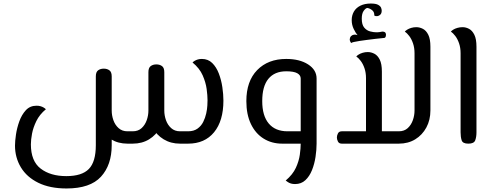

<svg xmlns="http://www.w3.org/2000/svg" viewBox="-20 -814 2770 1088"><path d="M357 254Q263 254 197.5 222Q132 190 98.5 134.5Q65 79 65 11Q65 -14 70.5 -51.5Q76 -89 89.5 -126.5Q103 -164 126.5 -189.5Q150 -215 187 -215Q200 -215 210 -212Q220 -209 227.5 -204.5Q235 -200 240 -195Q204 -165 186 -128Q168 -91 161.5 -56.5Q155 -22 155 4Q155 99 210.5 141.5Q266 184 356 184Q444 184 483.5 143.5Q523 103 523 9V-381Q523 -406 536 -415.5Q549 -425 568 -425Q587 -425 600 -415.5Q613 -406 613 -381V9Q613 121 552 187.5Q491 254 357 254ZM702 0Q650 0 609.5 -24.5Q569 -49 546 -91.5Q523 -134 523 -188H613Q613 -160 622.5 -133Q632 -106 652 -88Q672 -70 702 -70H716V0ZM1000 0Q948 0 907.5 -24.5Q867 -49 844 -91.5Q821 -134 821 -188H911Q911 -160 920.5 -133Q930 -106 950 -88Q970 -70 1000 -70H1020V0ZM716 0V-70H732Q763 -70 782.5 -88Q802 -106 811.5 -133Q821 -160 821 -188V-405Q821 -430 834 -439.5Q847 -449 866 -449Q885 -449 898 -439.5Q911 -430 911 -405V-188Q911 -134 888 -91.5Q865 -49 825 -24.5Q785 0 732 0ZM1020 0V-70H1046Q1078 -70 1099 -85Q1120 -100 1131.5 -123Q1143 -146 1148.5 -171Q1154 -196 1155 -216.5Q1156 -237 1156 -246Q1156 -273 1151 -310Q1146 -347 1128.5 -387Q1111 -427 1071 -460Q1076 -465 1083.5 -469.5Q1091 -474 1101 -477Q1111 -480 1124 -480Q1159 -480 1182.5 -457Q1206 -434 1220 -397.5Q1234 -361 1240 -320Q1246 -279 1246 -244Q1246 -129 1193 -64.5Q1140 0 1046 0Z M1579 0Q1520 0 1474 -28.5Q1428 -57 1402 -111Q1376 -165 1376 -241Q1376 -354 1437.5 -417Q1499 -480 1602 -480Q1678 -480 1726 -449Q1774 -418 1774 -369V0H1684V-369Q1684 -388 1664.5 -399Q1645 -410 1602 -410Q1536 -410 1501 -367.5Q1466 -325 1466 -241Q1466 -158 1503 -114Q1540 -70 1609 -70H1774V0ZM1652 229Q1639 229 1629 226Q1619 223 1611.5 218Q1604 213 1599 209Q1639 175 1656.5 137Q1674 99 1679 62.5Q1684 26 1684 0V-70H1774V0Q1774 35 1768 75Q1762 115 1748 150Q1734 185 1710.5 207Q1687 229 1652 229Z M1917 0Q1901 0 1895 -12Q1889 -24 1889 -35Q1889 -46 1895 -58Q1901 -70 1917 -70H2240Q2271 -70 2290.5 -88Q2310 -106 2319.5 -133Q2329 -160 2329 -188V-512Q2329 -543 2320.5 -568Q2312 -593 2299 -610Q2286 -627 2274 -635Q2278 -640 2287.5 -646Q2297 -652 2310.5 -656Q2324 -660 2339 -660Q2358 -660 2376.5 -650.5Q2395 -641 2407 -617Q2419 -593 2419 -549V-188Q2419 -134 2396 -91.5Q2373 -49 2333 -24.5Q2293 0 2240 0ZM2054 -70V-371Q2054 -402 2045.5 -427Q2037 -452 2024 -469Q2011 -486 1999 -494Q2003 -499 2012.5 -505Q2022 -511 2035.5 -515Q2049 -519 2064 -519Q2083 -519 2101.5 -509.5Q2120 -500 2132 -476Q2144 -452 2144 -408V-70ZM1970 -570Q1961 -582 1962 -592.5Q1963 -603 1969.5 -609.5Q1976 -616 1986 -617.5Q1996 -619 2006 -615Q1996 -626 1984.5 -649.5Q1973 -673 1973 -700Q1973 -727 1985.5 -748.5Q1998 -770 2022.5 -782Q2047 -794 2081 -794Q2110 -794 2123 -786.5Q2136 -779 2139.5 -770Q2143 -761 2143 -754Q2143 -738 2134.5 -730.5Q2126 -723 2116 -722.5Q2106 -722 2101 -726Q2102 -746 2088.5 -756.5Q2075 -767 2061 -769Q2051 -767 2040.5 -752Q2030 -737 2030 -708Q2030 -674 2044 -657.5Q2058 -641 2077.5 -636Q2097 -631 2112 -631Q2124 -631 2133 -632.5Q2142 -634 2146 -635Q2162 -635 2165.5 -626Q2169 -617 2166 -608Q2163 -599 2157 -599Q2134 -597 2109 -594Q2084 -591 2060.5 -588Q2037 -585 2017.5 -582Q1998 -579 1985 -576Q1972 -573 1970 -570Z M2634 0Q2602 0 2596 -19Q2590 -38 2590 -64V-512Q2590 -543 2581.5 -568Q2573 -593 2560 -610Q2547 -627 2535 -635Q2539 -640 2548.5 -646Q2558 -652 2572 -656Q2586 -660 2601 -660Q2620 -660 2638 -650.5Q2656 -641 2668 -617Q2680 -593 2680 -549V-64Q2680 -38 2673 -19Q2666 0 2634 0Z"/></svg>

Font: El Messiri
Style: Regular
Weight: 400
Designer: Mohamed Gaber
Foundry: Kief Type Foundry
Version: Version 2.020